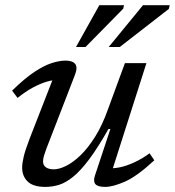

<svg xmlns="http://www.w3.org/2000/svg" viewBox="-20 -724 686 754"><path d="M352.5 -33.5 413.5 -217.5H406Q364 -143.5 330 -98.2Q296 -53 267.2 -29.8Q238.5 -6.5 212 1.8Q185.5 10 158.5 10Q110.5 10 88.8 -11Q67 -32 67 -65.5Q67 -83 73 -108.5Q79 -134 96 -178.5L196.5 -436.5L210.5 -410Q190.5 -411 164.5 -403.5Q138.5 -396 109.2 -380.2Q80 -364.5 49 -339.5L27.5 -368Q76.5 -416 115 -441.5Q153.5 -467 183.8 -476.5Q214 -486 237.5 -486Q265.5 -486 275.8 -472.2Q286 -458.5 273 -426.5L161.5 -138.5Q156 -124 152.5 -111.8Q149 -99.5 149 -90.5Q149 -75 160.2 -67Q171.5 -59 191.5 -59Q211.5 -59 238.5 -72Q265.5 -85 295 -113Q324.5 -141 353.2 -186.5Q382 -232 405 -297.5L470.5 -476H555L415.5 -39L403 -64Q423.5 -61.5 449.8 -66.8Q476 -72 506.2 -85.8Q536.5 -99.5 567.5 -122L586 -94.5Q518 -31.5 470.8 -10.8Q423.5 10 393 10Q364.5 10 355 -0.5Q345.5 -11 352.5 -33.5ZM407 -539.5 541.5 -703.5H646.5L643 -689L450.5 -539.5ZM278.5 -539.5 370 -703.5H467L464 -690L316 -539.5Z"/></svg>

Font: Newsreader 11pt
Style: Italic
Weight: 400
Italic angle: -17°
Version: Version 1.003